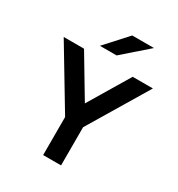

<svg xmlns="http://www.w3.org/2000/svg" viewBox="-212 -1058 1108 1194"><g transform="rotate(30 342.0 -460.5)"><path d="M278 0V-273L21.5 -700H167.5L342 -408L517 -700H662L406.5 -274V0ZM244 -765 386 -921H542L364 -765Z"/></g></svg>

Font: Overpass
Style: Bold
Weight: 700
Designer: Delve Withrington, Dave Bailey, Thomas Jockin
Foundry: Delve Fonts LLC
Version: Version 4.000; ttfautohint (v1.8.3)